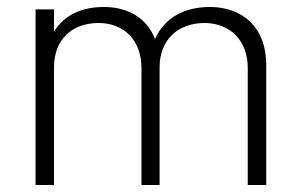

<svg xmlns="http://www.w3.org/2000/svg" viewBox="-20 -531 861 551"><path d="M582 -511C511 -511 452 -481 425 -419C402 -478 349 -511 278 -511C215 -511 164 -488 135 -440V-504H82V0H135V-338C135 -416 185 -465 263 -465C336 -465 386 -415 386 -336V0H438V-338C438 -416 490 -465 567 -465C640 -465 691 -415 691 -336V0H744V-346C744 -449 679 -511 582 -511Z"/></svg>

Font: Arthouse Owned Light
Style: Regular
Weight: 300
Designer: Jeremy Tribby
Foundry: Tribby Type
Version: Version 1.000;PS 001.000;hotconv 1.0.88;makeotf.lib2.5.64775